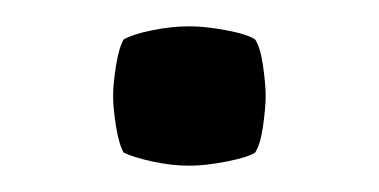

<svg xmlns="http://www.w3.org/2000/svg" viewBox="-20 -119 288 146"><path d="M66 -46Q66 -55 68.2 -69Q70.5 -83 74 -89Q81 -93 95.8 -96Q110.5 -99 124 -99Q136 -99 152 -96Q168 -93 174 -89Q178 -83 180 -69Q182 -55 182 -46Q182 -37 180 -23Q178 -9 174 -3Q169 0.5 152.5 3.8Q136 7 124 7Q110.5 7 95.8 3.8Q81 0.5 74 -3Q70.5 -9 68.2 -23Q66 -37 66 -46Z"/></svg>

Font: Signika Negative Light
Style: Regular
Weight: 300
Designer: Anna Giedry
Foundry: Anna Giedry
Version: Version 2.001